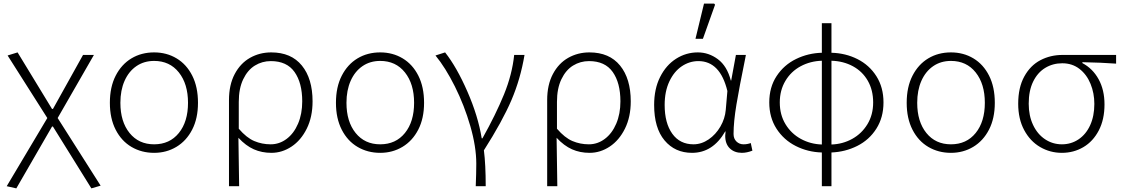

<svg xmlns="http://www.w3.org/2000/svg" viewBox="-20 -830 6196 1059"><path d="M17 197 241 -179 22 -524 77 -541 267 -229H272L438 -527H498L298 -179L535 194L484 209L272 -132H267L70 209Z M586 -263Q586 -350 618 -412.5Q650 -475 705 -508Q760 -541 830 -541Q899 -541 954 -508Q1009 -475 1040.5 -412.5Q1072 -350 1072 -263Q1072 -177 1040 -115Q1008 -53 953 -20Q898 13 830 13Q761 13 705.5 -19.5Q650 -52 618 -114.5Q586 -177 586 -263ZM1017 -263Q1017 -367 966.5 -430.5Q916 -494 830 -494Q774 -494 732 -465Q690 -436 667 -384Q644 -332 644 -263Q644 -159 694.5 -96.5Q745 -34 830 -34Q916 -34 966.5 -96.5Q1017 -159 1017 -263Z M1476 -541Q1586 -541 1645 -468.5Q1704 -396 1704 -271Q1704 -185 1672 -120.5Q1640 -56 1588 -21.5Q1536 13 1477 13Q1424 13 1380 -6.5Q1336 -26 1295 -70L1299 197H1243V-278Q1243 -362 1274.5 -421.5Q1306 -481 1359 -511Q1412 -541 1476 -541ZM1647 -271Q1647 -373 1604.5 -433Q1562 -493 1474 -493Q1426 -493 1386 -468.5Q1346 -444 1321.5 -393Q1297 -342 1297 -268V-120Q1340 -70 1382.5 -52Q1425 -34 1473 -34Q1521 -34 1561 -64Q1601 -94 1624 -148Q1647 -202 1647 -271Z M1833 -263Q1833 -350 1865 -412.5Q1897 -475 1952 -508Q2007 -541 2077 -541Q2146 -541 2201 -508Q2256 -475 2287.5 -412.5Q2319 -350 2319 -263Q2319 -177 2287 -115Q2255 -53 2200 -20Q2145 13 2077 13Q2008 13 1952.5 -19.5Q1897 -52 1865 -114.5Q1833 -177 1833 -263ZM2264 -263Q2264 -367 2213.5 -430.5Q2163 -494 2077 -494Q2021 -494 1979 -465Q1937 -436 1914 -384Q1891 -332 1891 -263Q1891 -159 1941.5 -96.5Q1992 -34 2077 -34Q2163 -34 2213.5 -96.5Q2264 -159 2264 -263Z M2607 73Q2607 -21 2574 -135Q2541 -249 2489 -353Q2437 -457 2382 -524L2435 -541Q2499 -460 2558 -325Q2617 -190 2637 -67H2641Q2715 -199 2760 -309.5Q2805 -420 2816 -527H2873Q2851 -395 2801 -278Q2751 -161 2649 -1Q2659 77 2659 197H2604Q2607 124 2607 73Z M3231 -541Q3341 -541 3400 -468.5Q3459 -396 3459 -271Q3459 -185 3427 -120.5Q3395 -56 3343 -21.5Q3291 13 3232 13Q3179 13 3135 -6.5Q3091 -26 3050 -70L3054 197H2998V-278Q2998 -362 3029.5 -421.5Q3061 -481 3114 -511Q3167 -541 3231 -541ZM3402 -271Q3402 -373 3359.5 -433Q3317 -493 3229 -493Q3181 -493 3141 -468.5Q3101 -444 3076.5 -393Q3052 -342 3052 -268V-120Q3095 -70 3137.5 -52Q3180 -34 3228 -34Q3276 -34 3316 -64Q3356 -94 3379 -148Q3402 -202 3402 -271Z M3588 -251Q3588 -340 3621 -405.5Q3654 -471 3709 -506Q3764 -541 3829 -541Q3889 -541 3939.5 -503.5Q3990 -466 4011 -386H4013L4039 -527H4094L4090 -506Q4058 -350 4042 -254Q4026 -158 4026 -91Q4026 -65 4042 -49.5Q4058 -34 4081 -34Q4102 -34 4121 -41L4130 1Q4099 13 4072 13Q4031 13 4005.5 -11.5Q3980 -36 3980 -81Q3980 -89 3982 -105H3980Q3912 13 3797 13Q3703 13 3645.5 -55.5Q3588 -124 3588 -251ZM3983 -224 3992 -328Q3952 -493 3832 -493Q3783 -493 3740.5 -464.5Q3698 -436 3672 -381Q3646 -326 3646 -251Q3646 -151 3688 -92.5Q3730 -34 3805 -34Q3849 -34 3888.5 -61Q3928 -88 3953.5 -132Q3979 -176 3983 -224ZM3863 -810H3919L3924 -804L3857 -616H3816Z M4513 11Q4436 9 4369.5 -24.5Q4303 -58 4263 -120Q4223 -182 4223 -265Q4223 -349 4263.5 -410.5Q4304 -472 4370.5 -504.5Q4437 -537 4513 -539V-702H4566V-539Q4644 -537 4709.5 -504Q4775 -471 4814 -409.5Q4853 -348 4853 -265Q4853 -182 4813.5 -120Q4774 -58 4708 -25Q4642 8 4566 11V197H4513ZM4513 -33V-495Q4449 -493 4396 -464.5Q4343 -436 4312 -384Q4281 -332 4281 -265Q4281 -197 4312.5 -145Q4344 -93 4397 -64Q4450 -35 4513 -33ZM4796 -265Q4796 -333 4766.5 -384.5Q4737 -436 4684.5 -464.5Q4632 -493 4566 -495V-33Q4628 -35 4680.5 -64Q4733 -93 4764.5 -145Q4796 -197 4796 -265Z M4981 -263Q4981 -350 5013 -412.5Q5045 -475 5100 -508Q5155 -541 5225 -541Q5294 -541 5349 -508Q5404 -475 5435.5 -412.5Q5467 -350 5467 -263Q5467 -177 5435 -115Q5403 -53 5348 -20Q5293 13 5225 13Q5156 13 5100.5 -19.5Q5045 -52 5013 -114.5Q4981 -177 4981 -263ZM5412 -263Q5412 -367 5361.5 -430.5Q5311 -494 5225 -494Q5169 -494 5127 -465Q5085 -436 5062 -384Q5039 -332 5039 -263Q5039 -159 5089.5 -96.5Q5140 -34 5225 -34Q5311 -34 5361.5 -96.5Q5412 -159 5412 -263Z M5596 -258Q5596 -347 5629.5 -408Q5663 -469 5718.5 -498Q5774 -527 5840 -527H6136V-479Q6056 -485 5950 -487V-482Q6007 -452 6039.5 -393Q6072 -334 6072 -254Q6072 -171 6040.5 -110.5Q6009 -50 5955.5 -18.5Q5902 13 5837 13Q5772 13 5717 -19Q5662 -51 5629 -112.5Q5596 -174 5596 -258ZM6016 -257Q6016 -316 5995 -367.5Q5974 -419 5934 -450Q5894 -481 5839 -481Q5787 -481 5745 -455.5Q5703 -430 5678.5 -380Q5654 -330 5654 -258Q5654 -192 5678 -141Q5702 -90 5744 -62Q5786 -34 5837 -34Q5888 -34 5929 -61.5Q5970 -89 5993 -139.5Q6016 -190 6016 -257Z"/></svg>

Font: Nebula Sans Light
Style: Regular
Weight: 300
Designer: Paul D. Hunt for Adobe (as Source Sans)
Foundry: Nebula Entertainment & Broadcasting LLC
Version: Version 1.010